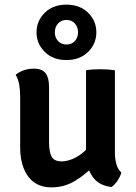

<svg xmlns="http://www.w3.org/2000/svg" viewBox="-20 -799 588 828"><path d="M475.5 -141Q475.5 -114 482 -90.8Q488.5 -67.5 503.5 -55Q499 -38.5 486.8 -20Q474.5 -1.5 461 7.5Q405 1.5 378 -38.8Q351 -79 351 -132.5V-496Q377.5 -500.5 413 -500.5Q447.5 -500.5 475.5 -496ZM67 -382.5Q67 -410 62.8 -434.2Q58.5 -458.5 47.5 -476.5Q61 -488 81.5 -495.5Q102 -503 125.5 -503Q162 -503 176.8 -483Q191.5 -463 191.5 -425V-187Q191.5 -143.5 202.8 -123.2Q214 -103 246 -103Q267.5 -103 293 -113.5Q318.5 -124 342.5 -145Q366.5 -166 382 -196V-82Q348 -45.5 302.2 -18.2Q256.5 9 202.5 9Q156.5 9 126.5 -13.2Q96.5 -35.5 81.8 -74Q67 -112.5 67 -160.5ZM137.5 -659.5Q137.5 -610.5 173 -575.2Q208.5 -540 266.5 -540Q324.5 -540 360 -575.2Q395.5 -610.5 395.5 -659.5Q395.5 -709 360 -744Q324.5 -779 266.5 -779Q208.5 -779 173 -744Q137.5 -709 137.5 -659.5ZM216.5 -659.5Q216.5 -682.5 230.5 -697.8Q244.5 -713 266.5 -713Q289 -713 302.8 -697.8Q316.5 -682.5 316.5 -659.5Q316.5 -637 302.8 -622Q289 -607 266.5 -607Q244.5 -607 230.5 -622Q216.5 -637 216.5 -659.5Z"/></svg>

Font: Signika Negative Light SemiBold
Style: Regular
Weight: 600
Version: Version 2.001